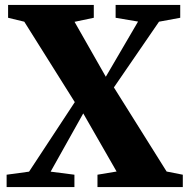

<svg xmlns="http://www.w3.org/2000/svg" viewBox="-20 -763 773 783"><path d="M98.5 -63 285 -346.5 79 -674.5 13 -690.5V-743H362.5V-690.5L284 -674L411.5 -450L543 -675L451.5 -690.5V-743H715V-690.5L628.5 -674.5L444.5 -406.5L659.5 -63.5L725.5 -50.5V0H377.5V-50.5L455.5 -63.5L319.5 -300.5L186.5 -63L283.5 -50.5V0H7V-50.5Z"/></svg>

Font: Merriweather 60pt Black
Style: Regular
Weight: 900
Version: Version 2.100